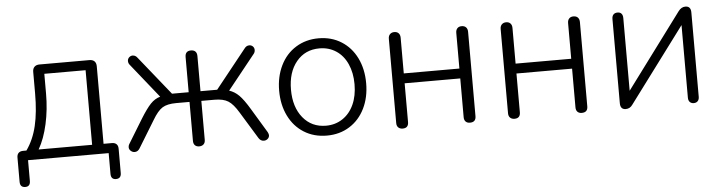

<svg xmlns="http://www.w3.org/2000/svg" viewBox="-42 -673 3711 987"><g transform="rotate(-5 1813.5 -179.0)"><path d="M27 107V-18Q27 -34 35.5 -42Q44 -50 59 -50H76Q113 -102 129.5 -172Q146 -242 146 -339V-450Q146 -467 155.5 -476Q165 -485 181 -485H439Q456 -485 465 -476Q474 -467 474 -450V-50H517Q532 -50 540.5 -42Q549 -34 549 -18V107Q549 136 522 136Q496 136 496 107V0H80V107Q80 136 54 136Q27 136 27 107ZM415 -50V-435H202V-333Q202 -251 185.5 -176.5Q169 -102 139 -50Z M933 -25V-226H864Q818 -226 793 -210.5Q768 -195 741 -149L656 -10Q646 6 630 6Q619 6 610 -2Q601 -10 601 -21Q601 -29 605 -36L682 -162Q713 -212 735 -235Q757 -258 785 -266L644 -442Q636 -451 636 -463Q636 -474 644 -481.5Q652 -489 662 -489Q677 -489 687 -475L847 -276H933V-457Q933 -489 963 -489Q978 -489 986 -481Q994 -473 994 -457V-276H1080L1239 -475Q1249 -489 1264 -489Q1275 -489 1282.5 -481.5Q1290 -474 1290 -463Q1290 -451 1282 -442L1141 -266Q1169 -257 1191.5 -234.5Q1214 -212 1244 -162L1320 -36Q1325 -26 1325 -20Q1325 -9 1316.5 -1.5Q1308 6 1297 6Q1280 6 1270 -10L1185 -149Q1158 -194 1132.5 -210Q1107 -226 1062 -226H994V-25Q994 -10 985.5 -2Q977 6 963 6Q949 6 941 -2Q933 -10 933 -25Z M1397 -243Q1397 -315 1425 -372.5Q1453 -430 1504.5 -462Q1556 -494 1622 -494Q1688 -494 1739 -462Q1790 -430 1818 -373Q1846 -316 1846 -243Q1846 -170 1818 -113Q1790 -56 1739 -24Q1688 8 1622 8Q1555 8 1504 -24Q1453 -56 1425 -113Q1397 -170 1397 -243ZM1786 -243Q1786 -302 1765.5 -347.5Q1745 -393 1707.5 -417.5Q1670 -442 1622 -442Q1548 -442 1503 -387.5Q1458 -333 1458 -243Q1458 -153 1503 -98Q1548 -43 1622 -43Q1670 -43 1707.5 -68Q1745 -93 1765.5 -138Q1786 -183 1786 -243Z M1982 -25V-460Q1982 -475 1990.5 -483.5Q1999 -492 2013 -492Q2027 -492 2035 -483.5Q2043 -475 2043 -460V-276H2330V-460Q2330 -475 2338 -483.5Q2346 -492 2360 -492Q2375 -492 2383 -483.5Q2391 -475 2391 -460V-25Q2391 6 2360 6Q2346 6 2338 -2Q2330 -10 2330 -25V-225H2043V-25Q2043 6 2013 6Q1999 6 1990.5 -2Q1982 -10 1982 -25Z M2559 -25V-460Q2559 -475 2567.5 -483.5Q2576 -492 2590 -492Q2604 -492 2612 -483.5Q2620 -475 2620 -460V-276H2907V-460Q2907 -475 2915 -483.5Q2923 -492 2937 -492Q2952 -492 2960 -483.5Q2968 -475 2968 -460V-25Q2968 6 2937 6Q2923 6 2915 -2Q2907 -10 2907 -25V-225H2620V-25Q2620 6 2590 6Q2576 6 2567.5 -2Q2559 -10 2559 -25Z M3136 -27V-461Q3136 -476 3143.5 -484Q3151 -492 3165 -492Q3178 -492 3185 -484Q3192 -476 3192 -461V-86L3479 -472Q3494 -492 3515 -492Q3543 -492 3543 -459V-24Q3543 -10 3535.5 -2Q3528 6 3515 6Q3502 6 3494.5 -2Q3487 -10 3487 -24V-399L3199 -13Q3186 6 3164 6Q3136 6 3136 -27Z"/></g></svg>

Font: SN Pro Light
Style: Regular
Weight: 300
Designer: Tobias Whetton
Foundry: Supernotes
Version: Version 1.002